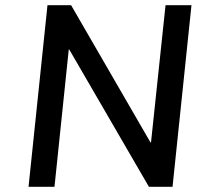

<svg xmlns="http://www.w3.org/2000/svg" viewBox="-20 -720 775 740"><path d="M245 -529 190 0H90L163 -700H254L560 -171H562L618 -700H718L645 0H554L247 -529Z"/></svg>

Font: Quantico
Style: Italic
Weight: 400
Italic angle: -12°
Designer: Matt Desmond
Foundry: MADtype
Version: Version 2.002